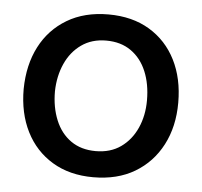

<svg xmlns="http://www.w3.org/2000/svg" viewBox="-43 -542 631 600"><g transform="rotate(5 272.5 -242.5)"><path d="M270 13Q196 13 142 -19.5Q88 -52 59 -109.5Q30 -167 30 -243Q31 -319 60.5 -376Q90 -433 144.5 -465.5Q199 -498 274 -498Q349 -498 403 -465.5Q457 -433 486 -375.5Q515 -318 515 -242Q515 -167 485 -109.5Q455 -52 400.5 -19.5Q346 13 270 13ZM271 -69Q317 -69 349.5 -92Q382 -115 399.5 -154Q417 -193 417 -241Q417 -292 400.5 -331.5Q384 -371 352 -393.5Q320 -416 274 -416Q229 -416 196.5 -393Q164 -370 146.5 -331Q129 -292 128 -244Q128 -194 144.5 -154Q161 -114 193 -91.5Q225 -69 271 -69Z"/></g></svg>

Font: Catamaran Medium
Style: Regular
Weight: 500
Designer: Pria Ravichandran
Version: Version 2.000